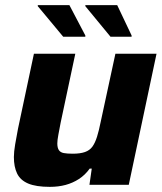

<svg xmlns="http://www.w3.org/2000/svg" viewBox="-20 -719 631 747"><path d="M174 8Q120 8 89.5 -5Q59 -18 46.5 -44Q34 -70 34 -108Q34 -128 39 -157.5Q44 -187 50 -218L112 -510H273L216 -242Q211 -216 207 -194.5Q203 -173 203 -161Q203 -144 209 -135Q215 -126 228 -123.5Q241 -121 263 -121Q292 -121 310.5 -127.5Q329 -134 339.5 -148.5Q350 -163 357.5 -187Q365 -211 372 -246L429 -510H589L481 0H328L337 -63H329Q311 -38 287 -22.5Q263 -7 235 0.5Q207 8 174 8ZM226 -576 127 -695V-699H250L312 -581V-576ZM410 -576 312 -695V-699H436L492 -581V-576Z"/></svg>

Font: Saira Thin
Style: Bold Italic
Weight: 700
Italic angle: -12°
Version: Version 1.101